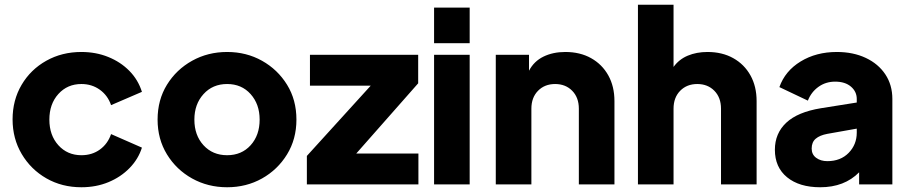

<svg xmlns="http://www.w3.org/2000/svg" viewBox="-20 -777 3835 809"><path d="M323 12Q385 12 437 -9.5Q489 -31 526 -69Q563 -107 578 -155L448 -212Q434 -171 401 -147Q368 -123 323 -123Q264 -123 226 -165Q188 -207 188 -273Q188 -339 226 -381Q264 -423 323 -423Q367 -423 400.5 -399Q434 -375 448 -334L578 -390Q562 -441 525 -478.5Q488 -516 436 -537Q384 -558 323 -558Q241 -558 175 -521Q109 -484 71 -419.5Q33 -355 33 -274Q33 -193 71.5 -128Q110 -63 175.5 -25.5Q241 12 323 12Z M937 12Q1018 12 1084 -25Q1150 -62 1189.5 -126.5Q1229 -191 1229 -273Q1229 -356 1189.5 -420Q1150 -484 1084 -521Q1018 -558 937 -558Q856 -558 789.5 -521Q723 -484 683.5 -420Q644 -356 644 -273Q644 -191 683.5 -126.5Q723 -62 789.5 -25Q856 12 937 12ZM937 -123Q876 -123 837.5 -165Q799 -207 799 -273Q799 -338 837.5 -380.5Q876 -423 937 -423Q998 -423 1036 -380.5Q1074 -338 1074 -273Q1074 -207 1036 -165Q998 -123 937 -123Z M1273 0H1743V-130H1481L1742 -426V-546H1286V-416H1542L1273 -120Z M1809 -595H1959V-745H1809ZM1809 0H1959V-546H1809Z M2069 0H2219V-319Q2219 -366 2247 -394.5Q2275 -423 2319 -423Q2363 -423 2391 -394.5Q2419 -366 2419 -319V0H2569V-351Q2569 -413 2543 -459.5Q2517 -506 2470.5 -532Q2424 -558 2362 -558Q2310 -558 2270 -538.5Q2230 -519 2209 -479V-546H2069Z M2668 0H2818V-319Q2818 -366 2846 -394.5Q2874 -423 2918 -423Q2962 -423 2990 -394.5Q3018 -366 3018 -319V0H3168V-351Q3168 -413 3142 -459.5Q3116 -506 3069.5 -532Q3023 -558 2961 -558Q2915 -558 2878 -542.5Q2841 -527 2818 -495V-757H2668Z M3436 12Q3538 12 3600 -51V0H3740V-360Q3740 -419 3710.5 -463.5Q3681 -508 3628 -533Q3575 -558 3506 -558Q3419 -558 3353.5 -518Q3288 -478 3264 -410L3384 -353Q3398 -389 3428.5 -411Q3459 -433 3499 -433Q3541 -433 3565.5 -412Q3590 -391 3590 -360V-345L3439 -321Q3341 -305 3293 -260Q3245 -215 3245 -146Q3245 -72 3296.5 -30Q3348 12 3436 12ZM3400 -151Q3400 -178 3417 -192.5Q3434 -207 3466 -213L3590 -235V-218Q3590 -168 3556 -133Q3522 -98 3466 -98Q3438 -98 3419 -112Q3400 -126 3400 -151Z"/></svg>

Font: Plus Jakarta Sans ExtraBold
Style: Regular
Weight: 800
Designer: Gumpita Rahayu
Foundry: Tokotype
Version: Version 2.004; ttfautohint (v1.8.3)